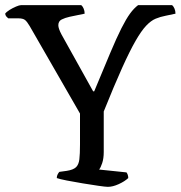

<svg xmlns="http://www.w3.org/2000/svg" viewBox="-35 -724 700 744"><path d="M383 0Q374 0 346.5 -4Q319 -8 285.5 -13.5Q252 -19 224 -24.5Q196 -30 185 -34Q185 -42 188.5 -48.5Q192 -55 195 -58L224 -62Q249 -66 259.5 -76Q270 -86 272.5 -106.5Q275 -127 275 -164V-284L80 -623Q70 -640 62 -646.5Q54 -653 35 -653H-3Q-6 -655 -10 -659.5Q-14 -664 -15 -671Q-10 -678 2 -685.5Q14 -693 27 -698.5Q40 -704 46 -704H280Q285 -700 289 -691Q293 -682 293 -671L235 -659Q217 -655 204 -648.5Q191 -642 191 -626Q191 -614 203 -591L326 -370H330Q367 -459 392 -518.5Q417 -578 435.5 -614.5Q454 -651 469 -671.5Q484 -692 500 -704H632Q637 -700 641 -691Q645 -682 645 -671L607 -663Q586 -659 568 -651.5Q550 -644 531.5 -624.5Q513 -605 490.5 -566Q468 -527 438 -460.5Q408 -394 367 -292V-135Q367 -110 361 -92Q355 -74 349 -67L455 -56Q457 -54 459.5 -48Q462 -42 462 -34Q448 -21 425 -10.5Q402 0 383 0Z"/></svg>

Font: Texturina 72pt Medium
Style: Regular
Weight: 500
Designer: Guillermo Torres Carreño
Foundry: Omnibus-Type
Version: Version 1.002; ttfautohint (v1.8.3)